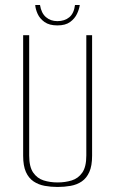

<svg xmlns="http://www.w3.org/2000/svg" viewBox="-20 -731 458 763"><path d="M209 12Q182 12 157.5 7.5Q133 3 113.5 -10Q94 -23 83 -47.5Q72 -72 72 -112V-591H96V-113Q96 -68 112 -45Q128 -22 153.5 -14Q179 -6 209 -6Q239 -6 265 -14Q291 -22 307 -45Q323 -68 323 -113V-591H346V-112Q346 -72 335 -47.5Q324 -23 305 -10Q286 3 261 7.5Q236 12 209 12ZM208 -630Q176 -630 157 -643.5Q138 -657 129.5 -676Q121 -695 120 -711H139Q144 -679 162.5 -663Q181 -647 208 -647Q237 -647 255.5 -662.5Q274 -678 278 -711H297Q295 -695 286 -676Q277 -657 258.5 -643.5Q240 -630 208 -630Z"/></svg>

Font: Alumni Sans SC Thin
Style: Regular
Weight: 100
Designer: Robert E. Leuschke
Foundry: Robert E. Leuschke
Version: Version 1.018